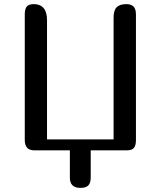

<svg xmlns="http://www.w3.org/2000/svg" viewBox="-20 -729 779 931"><path d="M370.1 182.1Q318.8 182.1 318.8 132.8V0H146Q100.1 0 100.1 -49.8V-659.2Q100.1 -686.5 110.4 -697.8Q120.6 -709 144 -709Q175.3 -709 191.7 -689.5Q208 -669.9 208 -631.8V-53.2H530.8V-644Q530.8 -679.2 545.9 -694.1Q561 -709 592.8 -709Q616.2 -709 627.7 -697Q639.2 -685.1 639.2 -659.2V-49.8Q639.2 -22.5 628.9 -11.2Q618.7 0 595.2 0H419.9V131.8Q419.9 158.2 408.2 170.2Q396.5 182.1 370.1 182.1Z"/></svg>

Font: Marmelad
Style: Regular
Weight: 400
Designer: Manvel Shmavonyan
Foundry: Cyreal (www.cyreal.org)
Version: Version 1.000